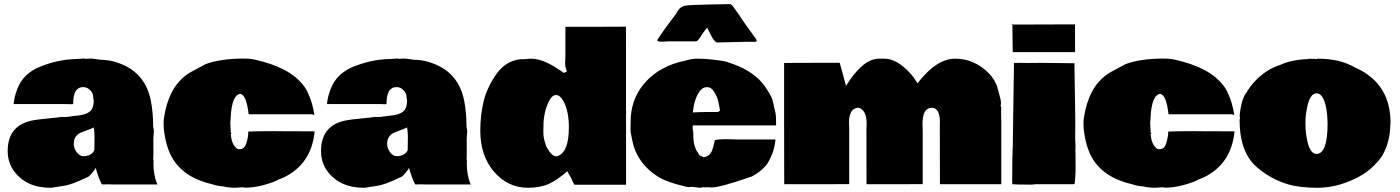

<svg xmlns="http://www.w3.org/2000/svg" viewBox="-20 -888 6754 926"><path d="M275.4 -324.2 280.3 -323.7H292Q308.6 -323.7 317.9 -326.2L344.2 -329.6Q411.6 -334.5 425.3 -365.7Q432.1 -381.3 432.1 -405.3Q429.2 -410.2 429.2 -423.8Q429.2 -437.5 415.3 -452.6Q401.4 -467.8 382.3 -467.8H379.9Q333 -467.8 333 -388.2Q330.6 -384.3 325 -385.3Q319.3 -386.2 297.9 -386.2H45.9Q48.3 -419.9 63.5 -459Q92.3 -534.2 175 -567.1Q257.8 -600.1 339.4 -603L368.7 -604.5L384.3 -606Q387.2 -606 390.1 -604.5H396.5L418.5 -605.5Q425.3 -605.5 449.2 -602.1L463.4 -600.1Q466.8 -599.6 474.1 -599.6Q481.4 -599.6 504.9 -596.4Q528.3 -593.3 563.5 -579.6Q682.6 -532.7 708 -399.9Q718.8 -343.8 718.8 -275.4Q722.2 -264.2 722.2 -254.9L719.7 -221.2V-164.6Q720.2 -163.6 720.2 -156.2L719.2 -123V-118.7Q720.7 -116.2 720.7 -111.8L720.2 -107.4V-97.2Q720.2 -50.8 734.4 -9.3L739.3 1.5H518.6L501 1Q481.4 1 471.2 1.5Q455.6 -27.8 441.4 -78.6Q435.1 -65.4 419.7 -48.6Q404.3 -31.7 397 -31.7Q324.7 3.4 287.1 8.3Q231.4 17.6 227.3 17.6Q223.1 17.6 223.1 17.6Q106.4 17.6 46.9 -63.5Q17.1 -105 17.1 -159.7Q17.1 -278.3 127.4 -305.2Q155.8 -312 236.8 -319.3L252.9 -320.8ZM435.5 -210.9 436 -226.6Q436 -251 432.1 -273.4Q421.4 -267.6 400.9 -260.3Q380.4 -252.9 368.2 -247.8Q356 -242.7 345.9 -229.7Q335.9 -216.8 335.9 -194.3Q335.9 -171.9 350.3 -153.3Q364.7 -134.8 381.8 -134.8Q418.5 -134.8 434.1 -161.1L435.1 -166L435.5 -196.3Z M1152.8 15.1 1113.8 17.6Q1084 17.6 1055.2 10.7Q1035.6 10.7 1002.4 0.5Q891.1 -25.9 836.4 -90.8L827.6 -101.1Q785.2 -155.8 772.5 -248L771 -258.3Q769 -273.9 769 -295.7Q769 -317.4 777.3 -354.5Q808.1 -491.7 906.7 -543.9L972.7 -579.1Q1045.9 -605.5 1155.3 -605.5Q1196.8 -605.5 1231.9 -594.7L1241.7 -591.8Q1241.2 -591.8 1241.2 -592.3H1242.2Q1407.7 -548.3 1462.4 -446.8L1463.4 -443.4Q1487.8 -394 1496.1 -333L1484.9 -336.9H1179.2L1176.8 -355Q1168.9 -411.1 1150.4 -429.7L1140.6 -435.5Q1097.7 -432.6 1092.3 -318.4Q1091.8 -302.7 1090.8 -299.8L1091.3 -284.2L1092.8 -255.9Q1092.8 -252.4 1093.3 -248.5L1098.1 -243.7H1092.8Q1095.2 -207 1108.2 -187.5Q1121.1 -168 1134.3 -168Q1159.2 -168 1168.5 -198.2Q1177.7 -228.5 1177.7 -253.4Q1215.3 -255.4 1291 -255.4H1309.6L1356.4 -254.9H1403.3L1497.6 -254.4Q1482.4 -97.7 1349.6 -32.7Q1339.8 -29.3 1322.8 -21.5L1304.2 -12.7Q1226.6 17.1 1162.1 17.1Q1155.3 17.1 1152.8 15.1Z M1786.6 -324.2 1791.5 -323.7H1803.2Q1819.8 -323.7 1829.1 -326.2L1855.5 -329.6Q1922.9 -334.5 1936.5 -365.7Q1943.4 -381.3 1943.4 -405.3Q1940.4 -410.2 1940.4 -423.8Q1940.4 -437.5 1926.5 -452.6Q1912.6 -467.8 1893.6 -467.8H1891.1Q1844.2 -467.8 1844.2 -388.2Q1841.8 -384.3 1836.2 -385.3Q1830.6 -386.2 1809.1 -386.2H1557.1Q1559.6 -419.9 1574.7 -459Q1603.5 -534.2 1686.3 -567.1Q1769 -600.1 1850.6 -603L1879.9 -604.5L1895.5 -606Q1898.4 -606 1901.4 -604.5H1907.7L1929.7 -605.5Q1936.5 -605.5 1960.4 -602.1L1974.6 -600.1Q1978 -599.6 1985.4 -599.6Q1992.7 -599.6 2016.1 -596.4Q2039.6 -593.3 2074.7 -579.6Q2193.8 -532.7 2219.2 -399.9Q2230 -343.8 2230 -275.4Q2233.4 -264.2 2233.4 -254.9L2231 -221.2V-164.6Q2231.4 -163.6 2231.4 -156.2L2230.5 -123V-118.7Q2231.9 -116.2 2231.9 -111.8L2231.4 -107.4V-97.2Q2231.4 -50.8 2245.6 -9.3L2250.5 1.5H2029.8L2012.2 1Q1992.7 1 1982.4 1.5Q1966.8 -27.8 1952.6 -78.6Q1946.3 -65.4 1930.9 -48.6Q1915.5 -31.7 1908.2 -31.7Q1835.9 3.4 1798.3 8.3Q1742.7 17.6 1738.5 17.6Q1734.4 17.6 1734.4 17.6Q1617.7 17.6 1558.1 -63.5Q1528.3 -105 1528.3 -159.7Q1528.3 -278.3 1638.7 -305.2Q1667 -312 1748 -319.3L1764.2 -320.8ZM1946.8 -210.9 1947.3 -226.6Q1947.3 -251 1943.4 -273.4Q1932.6 -267.6 1912.1 -260.3Q1891.6 -252.9 1879.4 -247.8Q1867.2 -242.7 1857.2 -229.7Q1847.2 -216.8 1847.2 -194.3Q1847.2 -171.9 1861.6 -153.3Q1876 -134.8 1893.1 -134.8Q1929.7 -134.8 1945.3 -161.1L1946.3 -166L1946.8 -196.3Z M2705.6 -580.1 2707 -629.4V-758.8H2852.5L2999 -759.3Q2999 -759.3 2999.5 2.9H2750.5Q2740.2 -13.7 2735.4 -27.8L2715.8 -62Q2668.9 -20.5 2627.7 -1.5Q2586.4 17.6 2526.4 17.6Q2429.2 17.6 2362.8 -59.6Q2296.4 -136.7 2296.4 -257.3Q2296.4 -336.9 2314.5 -407.7Q2334 -476.1 2377.4 -535.4Q2420.9 -594.7 2490.7 -602.5L2498 -602.1L2539.6 -605Q2599.1 -605 2674.8 -552.7L2685.1 -546.4L2684.6 -546.9Q2695.8 -539.6 2698.7 -536.1L2713.9 -543Q2705.6 -567.9 2705.6 -577.1ZM2601.1 -279.8 2600.6 -262.7V-249Q2600.6 -222.2 2610.8 -193.8L2610.4 -194.3Q2613.8 -179.7 2629.9 -157Q2646 -134.3 2662.6 -134.3Q2668.9 -134.3 2672.9 -136.7Q2723.6 -158.7 2723.6 -273.4Q2723.6 -353 2697.3 -400.4Q2681.2 -429.7 2661.9 -429.7Q2642.6 -429.7 2627.9 -400.4Q2601.1 -347.2 2601.1 -279.8Z M3296.4 -598.6Q3318.4 -605 3343.3 -605Q3368.2 -605 3390.6 -603L3411.1 -601.1Q3459.5 -596.7 3485.4 -589.8V-590.3L3495.6 -585.9Q3598.1 -554.2 3655.3 -489.3V-489.7Q3668.5 -474.1 3687.7 -442.6Q3707 -411.1 3707 -398.9L3710.9 -385.7L3713.4 -371.6Q3722.7 -338.9 3722.7 -316.9Q3722.7 -294.9 3723.1 -283.2H3320.8V-267.1Q3323.7 -255.9 3323.7 -243.7Q3323.7 -231.4 3324 -224.4Q3324.2 -217.3 3325.2 -210.7Q3326.2 -204.1 3326.4 -200Q3326.7 -195.8 3328.6 -190.2Q3330.6 -184.6 3330.8 -182.6Q3331.1 -180.7 3333.7 -174.8Q3336.4 -168.9 3338.1 -163.8Q3339.8 -158.7 3344.7 -153.8V-154.3L3350.1 -144Q3359.4 -133.8 3375.5 -129.4Q3402.3 -135.3 3411.9 -157.2Q3421.4 -179.2 3427.7 -211.9Q3445.3 -216.8 3477.5 -216.8L3540 -215.3H3720.2Q3714.4 -155.8 3685.1 -106H3685.5Q3660.2 -65.9 3606.4 -37.1Q3454.6 16.1 3411.6 16.1Q3403.8 16.1 3398.9 15.1H3387.7L3383.3 15.6H3378.9Q3375 15.6 3369.1 14.6Q3364.3 17.6 3357.4 17.6L3314.9 12.7Q3311.5 14.2 3301 14.2Q3290.5 14.2 3246.1 1V1.5L3234.4 -2L3222.7 -5.9Q3149.4 -27.3 3097.2 -81.3Q3044.9 -135.3 3030.3 -207Q3028.8 -215.8 3024.9 -233.6Q3021 -251.5 3021 -257.8V-281.2Q3021 -289.6 3021.5 -293.9V-301.3Q3021.5 -404.8 3083 -480.2Q3144.5 -555.7 3248 -586.4L3259.8 -589.8Q3285.6 -594.2 3296.9 -599.1ZM3442.4 -347.7 3452.6 -354Q3444.3 -406.7 3437 -421.6Q3429.7 -436.5 3422.9 -447.3Q3410.2 -467.8 3389.4 -467.8Q3368.7 -467.8 3354 -447.3Q3328.1 -411.1 3321.3 -345.7Q3352.5 -347.7 3378.9 -347.7ZM3580.6 -686.5 3436.5 -683.1Q3421.4 -691.9 3409.2 -717.8Q3406.2 -723.6 3405.3 -725.1L3390.6 -754.4Q3382.8 -747.1 3371.6 -730Q3360.4 -712.9 3351.6 -700.7Q3342.8 -688.5 3337.4 -688.5H3201.7L3177.7 -687Q3149.9 -687 3149.9 -692.9Q3149.9 -693.8 3150.4 -695.8Q3183.6 -747.1 3238.8 -819.3L3249.5 -836.4Q3261.7 -856.4 3284.7 -860.6Q3307.6 -864.7 3416 -866.7L3502.4 -868.2Q3511.2 -863.8 3519.5 -851.6Q3527.8 -839.4 3530.3 -836.2Q3532.7 -833 3536.9 -826.7Q3541 -820.3 3543 -817.9V-818.4L3573.2 -773.4Q3579.1 -764.6 3596.2 -741.7L3606 -728Q3608.4 -724.1 3613.3 -717.3L3621.6 -706.5Q3629.4 -696.3 3629.4 -691.2Q3629.4 -686 3616.2 -686L3610.8 -686.5Z M4405.3 -486.3Q4496.1 -605 4586.4 -605Q4676.8 -605 4745.6 -538.1Q4779.3 -504.9 4791 -464.4L4794.4 -451.2Q4807.6 -405.3 4807.6 -394.3Q4807.6 -383.3 4805.7 -376.5Q4809.1 -373.5 4809.1 -367.7L4808.1 -348.6Q4809.1 -313.5 4809.1 -299.3V0.5H4513.2L4512.7 -286.6L4513.2 -297.4Q4513.2 -368.2 4473.6 -368.2Q4429.2 -368.2 4429.2 -290L4430.2 -256.3V0L4294.4 0.5H4159.2L4158.7 -261.7L4159.7 -293.5Q4159.7 -356.9 4120.6 -368.7Q4074.7 -366.2 4074.7 -297.9L4075.7 -268.6V0L3918.5 0.5H3762.2L3761.7 -293V-584.5L3895.5 -585H4029.8L4033.2 -573.2Q4051.3 -509.3 4060.5 -473.6Q4092.3 -528.3 4134.5 -566.7Q4176.8 -605 4218.8 -605Q4231.9 -605 4245.1 -605Q4287.6 -605 4332 -570.1Q4376.5 -535.2 4405.3 -486.3Z M5164.6 -770.5 5165 -636.7H4864.3Q4864.3 -683.6 4863.3 -703.6L4862.8 -769.5ZM4857.9 -769.5 4862.8 -774.4V-769.5ZM5166.5 -154.8 5167 -150.4 5167.5 -77.1Q5167.5 -57.1 5165.5 -29.3Q5163.6 -1.5 5162.1 -0.5L5153.3 0.5H4975.6L4955.1 2.4Q4878.9 2.4 4862.3 0.5V-2.9L4861.8 -12.2V-34.2Q4861.8 -130.4 4864.7 -193.8L4870.1 -569.8V-584.5L4908.2 -585L4916.5 -584.5H4930.7L4942.9 -584L4949.2 -584.5H4984.4L4991.7 -585L5158.2 -583Q5160.2 -583.5 5161.1 -583.5Q5162.1 -583.5 5162.1 -580.6L5162.6 -534.2Q5163.1 -487.8 5164.6 -409.9Q5166 -332 5166 -299.8L5165.5 -238.8V-212.9L5167 -187V-171.9Q5167 -171.4 5166.5 -169.9Z M5589.4 15.1 5550.3 17.6Q5520.5 17.6 5491.7 10.7Q5472.2 10.7 5439 0.5Q5327.6 -25.9 5272.9 -90.8L5264.2 -101.1Q5221.7 -155.8 5209 -248L5207.5 -258.3Q5205.6 -273.9 5205.6 -295.7Q5205.6 -317.4 5213.9 -354.5Q5244.6 -491.7 5343.3 -543.9L5409.2 -579.1Q5482.4 -605.5 5591.8 -605.5Q5633.3 -605.5 5668.5 -594.7L5678.2 -591.8Q5677.7 -591.8 5677.7 -592.3H5678.7Q5844.2 -548.3 5898.9 -446.8L5899.9 -443.4Q5924.3 -394 5932.6 -333L5921.4 -336.9H5615.7L5613.3 -355Q5605.5 -411.1 5586.9 -429.7L5577.1 -435.5Q5534.2 -432.6 5528.8 -318.4Q5528.3 -302.7 5527.3 -299.8L5527.8 -284.2L5529.3 -255.9Q5529.3 -252.4 5529.8 -248.5L5534.7 -243.7H5529.3Q5531.7 -207 5544.7 -187.5Q5557.6 -168 5570.8 -168Q5595.7 -168 5605 -198.2Q5614.3 -228.5 5614.3 -253.4Q5651.9 -255.4 5727.5 -255.4H5746.1L5793 -254.9H5839.8L5934.1 -254.4Q5918.9 -97.7 5786.1 -32.7Q5776.4 -29.3 5759.3 -21.5L5740.7 -12.7Q5663.1 17.1 5598.6 17.1Q5591.8 17.1 5589.4 15.1Z M6686.5 -295.4Q6685.5 -290.5 6685.5 -289.6V-285.6Q6684.1 -205.1 6648.4 -140.6H6648.9Q6599.1 -64.5 6510 -23.4Q6420.9 17.6 6334.5 17.6Q6248 17.6 6191.2 0.7Q6134.3 -16.1 6085.9 -48.3Q6037.6 -80.6 6014.2 -110.4Q5958.5 -180.7 5958.5 -309.1Q5958.5 -313.5 5960 -316.4V-324.2Q5958.5 -326.2 5958.5 -328.1L5959.5 -333.5H5959Q5968.3 -418.9 5995.1 -445.8Q5995.1 -451.2 6002 -458V-457.5L6009.3 -469.2Q6066.9 -543 6141.1 -570.3L6158.2 -576.7Q6190.4 -592.3 6248.5 -600.1L6264.2 -601.6Q6267.6 -602.1 6278.1 -602.5Q6288.6 -603 6293 -604.5L6314 -604Q6315.4 -604.5 6317.4 -604.5Q6319.3 -604.5 6321.8 -604L6321.3 -604.5Q6324.2 -603 6330.1 -603Q6332 -605 6336.9 -605Q6442.9 -605 6517.1 -561.5L6526.9 -557.1Q6686.5 -480.5 6686.5 -295.4ZM6382.8 -292.5Q6380.9 -389.6 6355 -423.8Q6344.2 -438 6328.9 -438Q6313.5 -438 6301.8 -420.2Q6290 -402.3 6283 -364.3Q6275.9 -326.2 6275.9 -296.6Q6275.9 -267.1 6278.6 -245.8Q6281.2 -224.6 6286.6 -200.9Q6292 -177.2 6303.2 -161.4Q6314.5 -145.5 6328.6 -145.5Q6382.8 -145.5 6382.8 -292.5Z"/></svg>

Font: Bowlby One
Style: Regular
Weight: 400
Designer: vernon adams
Foundry: vernon adams
Version: Version 1.000